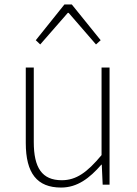

<svg xmlns="http://www.w3.org/2000/svg" viewBox="-20 -831 617 864"><path d="M255 13C328 13 383 -29 436 -90H438L442 0H473V-527H437V-133C372 -55 323 -20 258 -20C169 -20 132 -76 132 -192V-527H96V-188C96 -51 147 13 255 13ZM141 -650 161 -631 285 -773H289L412 -631L433 -650L303 -811H270Z"/></svg>

Font: Harano Aji Gothic KR ExtraLight
Style: Regular
Weight: 250
Foundry: Masamichi Hosoda
Version: HaranoAjiGothicKR-ExtraLight version 20220220;ttx 4.29.1